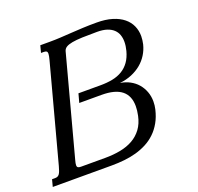

<svg xmlns="http://www.w3.org/2000/svg" viewBox="-194 -863 1029 1000"><g transform="rotate(-20 321.0 -363.5)"><path d="M629.4 -536.6Q622.1 -507.3 606.4 -482.2Q590.8 -457 567.6 -437.7Q544.4 -418.5 514.2 -405.8Q483.9 -393.1 447.3 -389.2Q476.6 -384.8 500.7 -371.8Q524.9 -358.9 542 -339.1Q559.1 -319.3 568.6 -293.9Q578.1 -268.6 578.1 -239.3Q578.1 -217.8 573.2 -196.8Q564 -157.7 547.1 -127.9Q530.3 -98.1 507.3 -76.2Q484.4 -54.2 456.3 -39.6Q428.2 -24.9 396.7 -16.1Q365.2 -7.3 330.8 -3.7Q296.4 0 261.2 0H-66.9L-56.6 -39.1H-40Q-31.7 -39.1 -25.9 -41.7Q-20 -44.4 -15.6 -50.5Q-11.2 -56.6 -7.6 -66.7Q-3.9 -76.7 0 -91.3L142.6 -624.5Q146 -637.2 147.7 -645.8Q149.4 -654.3 149.4 -660.6Q149.4 -669.9 144.8 -673.3Q140.1 -676.8 128.9 -676.8H114.3L124.5 -715.8H177.2Q208 -715.8 237.1 -717.5Q266.1 -719.2 297.1 -721.2Q328.1 -723.1 362.8 -724.9Q397.5 -726.6 439.5 -726.6Q489.7 -726.6 526.4 -715.3Q563 -704.1 587.2 -684.3Q611.3 -664.6 623 -638.2Q634.8 -611.8 634.8 -581.1Q634.8 -569.8 633.3 -558.8Q631.8 -547.9 629.4 -536.6ZM90.8 -91.3Q88.4 -82.5 87.2 -76.2Q85.9 -69.8 85.9 -64.9Q85.9 -55.2 91.3 -52Q96.7 -48.8 107.9 -48.8H241.7Q287.1 -48.8 326.4 -56.4Q365.7 -64 396.2 -81.3Q426.8 -98.6 447.8 -127Q468.8 -155.3 477.5 -196.8Q483.4 -224.6 483.4 -248Q483.4 -305.7 447 -334.7Q410.6 -363.8 335.9 -363.8H212.4L225.6 -412.6H347.7Q384.8 -412.6 415.3 -418.7Q445.8 -424.8 469.5 -439.2Q493.2 -453.6 509.8 -476.8Q526.4 -500 535.6 -534.2Q542.5 -560.5 542.5 -583.5Q542.5 -604 536.4 -621.6Q530.3 -639.2 516.4 -652.3Q502.4 -665.5 480.2 -672.9Q458 -680.2 425.8 -680.2Q377.9 -680.2 344 -679Q310.1 -677.7 287.6 -673.6Q265.1 -669.4 253.2 -661.9Q241.2 -654.3 237.8 -641.1Z"/></g></svg>

Font: Arian Grqi
Style: Italic
Weight: 400
Italic angle: -15°
Designer: Ruben Hakobyan (Tarumian)
Foundry: Ruben Hakobyan (Tarumian)
Version: Version 1.002